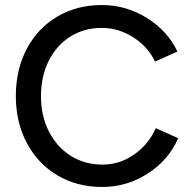

<svg xmlns="http://www.w3.org/2000/svg" viewBox="-20 -732 762 764"><path d="M43 -350Q43 -455 86.5 -537.5Q130 -620 208 -666Q286 -712 385 -712Q482 -712 564.5 -660.5Q647 -609 686 -527L597 -487Q568 -547 509.5 -584Q451 -621 385 -621Q315 -621 260 -586.5Q205 -552 174 -490Q143 -428 143 -350Q143 -271 174.5 -209Q206 -147 261.5 -112Q317 -77 388 -77Q456 -77 513.5 -117Q571 -157 600 -222L689 -182Q651 -95 568 -41.5Q485 12 387 12Q287 12 209 -34Q131 -80 87 -162.5Q43 -245 43 -350Z"/></svg>

Font: Oak Sans Medium
Style: Regular
Weight: 500
Designer: Erik Kennedy, Walven
Foundry: Erik Kennedy, Walven
Version: Version 1.000